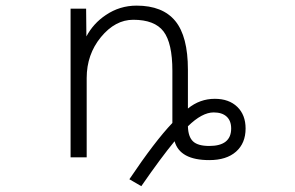

<svg xmlns="http://www.w3.org/2000/svg" viewBox="-20 -553 1040 676"><path d="M641.6 -108.4Q642.6 -71.3 659.7 -55.2Q676.8 -39.1 716.8 -39.1Q793.9 -39.1 793.9 -100.6Q793.9 -127.9 777.8 -142.6Q761.7 -157.2 732.4 -157.2Q691.4 -157.2 641.6 -108.4ZM285.2 1H228.5V-522.5H283.2L284.2 -424.8Q308.6 -470.7 352.5 -500Q401.4 -533.2 460.9 -533.2Q552.7 -533.2 597.2 -479Q641.6 -424.8 641.6 -307.6V-170.9Q683.6 -205.1 736.3 -205.1Q786.1 -205.1 815.4 -176.8Q844.7 -148.4 844.7 -100.6Q844.7 -48.8 811 -19Q777.3 10.7 716.8 10.7Q613.3 10.7 594.7 -55.7Q546.9 2 477.5 102.5L435.5 78.1Q525.4 -55.7 586.9 -120.1V-303.7Q586.9 -401.4 555.7 -442.4Q524.4 -483.4 449.2 -483.4Q385.7 -483.4 335.4 -422.4Q285.2 -361.3 285.2 -278.3Z"/></svg>

Font: Gen Shin Gothic Monospace Light
Style: Regular
Weight: 300
Designer: [Source Han Sans]
Ryoko NISHIZUKA  (kana & ideographs); Paul D. Hunt (Latin, Greek & Cyrillic); Wenlong ZHANG  (bopomofo
Version: Version 1.002.20150607